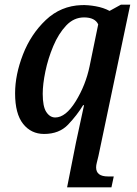

<svg xmlns="http://www.w3.org/2000/svg" viewBox="-20 -567 588 827"><path d="M269 240H460L470 193H445Q394 193 394 154Q394 145 397 133.5Q400 122 404 105L541 -547H501L452 -520Q426 -534 392.5 -540Q359 -546 331 -545Q242 -542 177.5 -481Q113 -420 79 -332.5Q45 -245 45 -165Q45 -77 79.5 -33.5Q114 10 170 10Q235 10 273.5 -30.5Q312 -71 338 -114H342Q338 -96 326 -40Q314 16 307 48ZM218 -61Q195 -61 179.5 -84.5Q164 -108 164 -163Q164 -204 175.5 -259.5Q187 -315 209.5 -368.5Q232 -422 265 -457Q298 -492 342 -492Q389 -492 403 -462L366 -282Q349 -200 306 -130.5Q263 -61 218 -61Z"/></svg>

Font: Noto Serif SemiCondensed Semi
Style: Italic
Weight: 600
Width: 4
Italic angle: -12°
Designer: Monotype Design Team
Foundry: Monotype Imaging Inc.
Version: Version 1.901